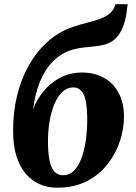

<svg xmlns="http://www.w3.org/2000/svg" viewBox="-20 -882 648 916"><path d="M589 -862 582.5 -812.5Q576 -775 562.8 -744.8Q549.5 -714.5 526.8 -694.2Q504 -674 468.5 -666.5Q458 -664.5 445.8 -662.8Q433.5 -661 420.5 -659.5Q404 -658 382.2 -655.8Q360.5 -653.5 336.2 -647.8Q312 -642 288.5 -630Q252 -612 221.2 -577Q190.5 -542 169 -488Q147.5 -434 137.5 -359.5Q155 -407 188 -447Q221 -487 267.5 -511.5Q314 -536 372.5 -536Q429.5 -536 474.5 -511.5Q519.5 -487 545.5 -439.5Q571.5 -392 571.5 -323.5Q571.5 -268.5 552.5 -209.8Q533.5 -151 494.5 -100.2Q455.5 -49.5 395 -18Q334.5 13.5 251.5 13.5Q208.5 13.5 171 -2.5Q133.5 -18.5 104.5 -51.2Q75.5 -84 59 -135.2Q42.5 -186.5 42.5 -257.5Q42.5 -348 60.8 -422.8Q79 -497.5 109.8 -556Q140.5 -614.5 180 -656.5Q219.5 -698.5 261 -723Q294 -742.5 326.8 -753.5Q359.5 -764.5 390.2 -772.2Q421 -780 447.2 -788.5Q473.5 -797 493.8 -810.2Q514 -823.5 525 -846L531.5 -862ZM329.5 -465Q301 -465 278.2 -444.2Q255.5 -423.5 239.8 -386.2Q224 -349 216 -299.8Q208 -250.5 209 -193.5Q210 -143.5 217.5 -111Q225 -78.5 240.8 -62.2Q256.5 -46 281 -46Q314 -46 336.5 -71.5Q359 -97 372.5 -138.5Q386 -180 391.5 -229.2Q397 -278.5 396 -326Q394.5 -403 378 -434Q361.5 -465 329.5 -465Z"/></svg>

Font: Merriweather 28pt Black
Style: Italic
Weight: 900
Italic angle: -7.8°
Version: Version 2.101